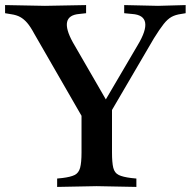

<svg xmlns="http://www.w3.org/2000/svg" viewBox="-42 -733 751 756"><path d="M183 3V-30L203 -32Q236 -36 252 -44Q268 -52 273.5 -72.5Q279 -93 279 -133V-277L93 -600Q78 -628 65 -643Q52 -658 37.5 -666Q23 -674 2 -677L-22 -681V-713L135 -710L297 -713V-681L270 -678Q187 -671 245 -566L393 -310L345 -291L500 -555Q535 -613 529.5 -644Q524 -675 478 -678L447 -681V-713L580 -710L689 -713V-681L671 -678Q649 -675 633.5 -666.5Q618 -658 602.5 -638.5Q587 -619 564 -582L399 -300V-133Q399 -93 404 -72.5Q409 -52 425.5 -44Q442 -36 475 -32L495 -30V3L339 0H338Z"/></svg>

Font: Baskervville SemiBold
Style: Regular
Weight: 600
Version: Version 1.100